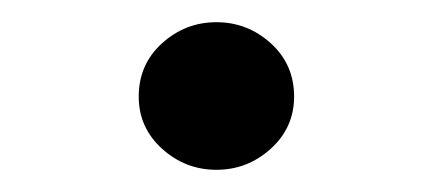

<svg xmlns="http://www.w3.org/2000/svg" viewBox="-20 -160 390 173"><path d="M245 -73Q245 -45 224 -26Q203 -7 175 -7Q147 -7 126 -26Q105 -45 105 -73Q105 -102 126 -121Q147 -140 175 -140Q203 -140 224 -121Q245 -102 245 -73Z"/></svg>

Font: Kaisei Opti
Style: Regular
Weight: 400
Designer: Font-Kai, 金井和夫
Foundry: KAZUO KANAI
Version: Version 5.003